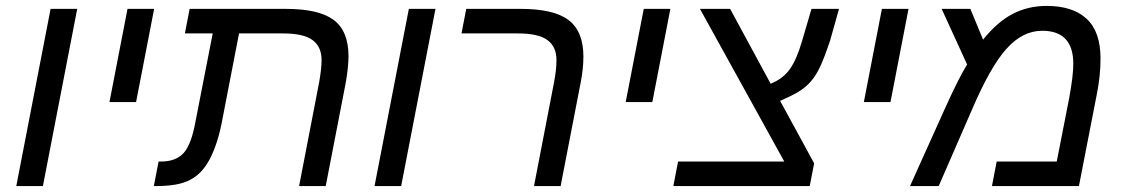

<svg xmlns="http://www.w3.org/2000/svg" viewBox="-20 -629 3797 649"><path d="M151 -599H241L125 0H35Z M411 -599H501L440 -284H350Z M991 0 1059 -352Q1067 -398 1067 -426Q1067 -471 1036.5 -493.5Q1006 -516 937 -516H788L733 -232Q725 -187 714 -152.5Q703 -118 690 -93Q677 -68 661 -50.5Q645 -33 623.5 -21.5Q602 -10 573 -5Q544 0 505 0H500L516 -83H524Q574 -83 600 -111Q626 -139 640 -214L699 -516H605L621 -599H946Q1058 -599 1108 -561.5Q1158 -524 1158 -439Q1158 -403 1149 -351L1081 0Z M1362 -599H1452L1336 0H1246Z M1785 0 1853 -352Q1857 -373 1859 -391.5Q1861 -410 1861 -426Q1861 -471 1830.5 -493.5Q1800 -516 1731 -516H1540L1556 -599H1740Q1852 -599 1902 -561Q1952 -523 1952 -438Q1952 -397 1943 -351L1875 0Z M2156 -599H2246L2185 -284H2095Z M2717 0H2256L2272 -83H2631L2346 -599H2448L2585 -346Q2627 -363 2650 -395.5Q2673 -428 2691 -490L2723 -599H2816L2786 -492Q2769 -441 2754.5 -408.5Q2740 -376 2721.5 -354.5Q2703 -333 2678.5 -318.5Q2654 -304 2617 -288L2732 -77Z M2961 -599H3051L2990 -284H2900Z M3518 -609Q3606 -609 3653 -565.5Q3700 -522 3700 -431Q3700 -372 3687 -308L3627 0H3333L3349 -83H3552L3594 -297Q3608 -373 3608 -413Q3608 -525 3503 -525Q3437 -525 3383 -465Q3328 -405 3264 -255L3153 0H3056L3174 -262Q3220 -364 3249 -411L3163 -599H3260L3303 -495Q3351 -555 3403 -582Q3455 -609 3518 -609Z"/></svg>

Font: Libra Sans Modern
Style: Italic
Weight: 400
Italic angle: -12°
Foundry: Stefan Peev, Context Ltd
Version: Version 1.000